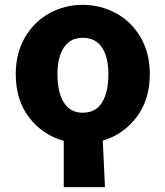

<svg xmlns="http://www.w3.org/2000/svg" viewBox="-20 -579 682 792"><path d="M243 2Q156 -22 100.5 -94Q45 -166 45 -273Q45 -360 83 -425Q121 -490 184 -524.5Q247 -559 321 -559Q395 -559 458.5 -524.5Q522 -490 560 -425Q598 -360 598 -273Q598 -168 543.5 -96Q489 -24 404 1L413 193H243ZM427 -273Q427 -344 400.5 -383.5Q374 -423 321 -423Q270 -423 243.5 -383Q217 -343 217 -273Q217 -198 243.5 -156Q270 -114 321 -114Q374 -114 400.5 -155.5Q427 -197 427 -273Z"/></svg>

Font: Nebula Sans Bold
Style: Regular
Weight: 700
Designer: Paul D. Hunt for Adobe (as Source Sans)
Foundry: Nebula Entertainment & Broadcasting LLC
Version: Version 1.010